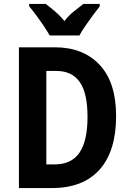

<svg xmlns="http://www.w3.org/2000/svg" viewBox="-20 -954 659 974"><path d="M569 -365Q569 -188 485.5 -94Q402 0 243 0H76V-714H259Q402 -714 485.5 -625Q569 -536 569 -365ZM424 -360Q424 -482 384.5 -538Q345 -594 267 -594H215V-120H257Q343 -120 383.5 -180Q424 -240 424 -360ZM232 -774Q221 -794 202.5 -821.5Q184 -849 164 -876Q144 -903 128 -922V-934H212Q232 -919 258 -897Q284 -875 307 -847Q329 -876 355 -896.5Q381 -917 403 -934H486V-922Q471 -903 451 -876Q431 -849 412.5 -822Q394 -795 383 -774Z"/></svg>

Font: Noto Sans Malayalam Condensed
Style: Bold
Weight: 700
Width: 3
Designer: Jelle Bosma - Monotype Design Team
Foundry: Monotype Imaging Inc.
Version: Version 2.104; ttfautohint (v1.8.4.7-5d5b)